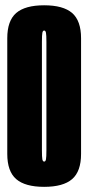

<svg xmlns="http://www.w3.org/2000/svg" viewBox="-20 -700 334 726"><path d="M147 6.5Q219 6.5 252.8 -22.8Q286.5 -52 286.5 -118V-555.5Q286.5 -621.5 252.8 -650.8Q219 -680 147 -680Q75 -680 41.2 -650.8Q7.5 -621.5 7.5 -555.5V-118Q7.5 -52 41.2 -22.8Q75 6.5 147 6.5ZM147 -89Q142 -89 140.2 -97.2Q138.5 -105.5 138.5 -132.5V-541.5Q138.5 -568 140.2 -576.2Q142 -584.5 147 -584.5Q152 -584.5 153.8 -576.2Q155.5 -568 155.5 -541.5V-132.5Q155.5 -105.5 153.8 -97.2Q152 -89 147 -89Z"/></svg>

Font: Anybody UltraCondensed
Style: Bold
Weight: 700
Width: 1
Version: Version 1.113;gftools[0.9.25]